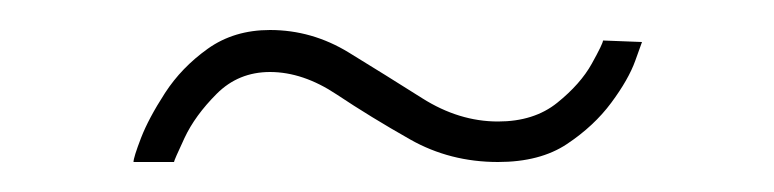

<svg xmlns="http://www.w3.org/2000/svg" viewBox="-20 -356 516 128"><path d="M69 -248Q69 -251 74 -264Q79 -277 90 -294Q101 -311 118.5 -323.5Q136 -336 160 -336Q188 -336 212.5 -321Q237 -306 261.5 -290.5Q286 -275 312 -275Q336 -275 351.5 -287.5Q367 -300 374.5 -313.5Q382 -327 382 -329L408 -328Q408 -328 403.5 -315.5Q399 -303 387.5 -287.5Q376 -272 358 -260Q340 -248 312 -248Q280 -248 253.5 -263Q227 -278 204.5 -293Q182 -308 160 -308Q139 -308 124.5 -293.5Q110 -279 103 -264Q96 -249 96 -248Z"/></svg>

Font: Raleway Thin ExtraLight
Style: Regular
Weight: 250
Version: Version 4.026